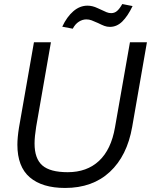

<svg xmlns="http://www.w3.org/2000/svg" viewBox="-20 -915 747 950"><path d="M66 -199Q66 -90 127.5 -37.5Q189 15 302 15Q438 15 523.5 -64.5Q609 -144 634 -287L707 -706H623L549 -285Q530 -175 470 -119Q410 -63 315 -63Q228 -63 189.5 -96.5Q151 -130 151 -205Q151 -238 159 -288L232 -706H148L74 -284Q66 -234 66 -199ZM407 -819Q421 -819 433 -814.5Q445 -810 465 -801Q483 -792 496 -787Q509 -782 524 -782Q558 -782 585 -808.5Q612 -835 636 -885L585 -895Q572 -872 559.5 -861Q547 -850 530 -850Q519 -850 507.5 -854.5Q496 -859 480 -867Q477 -868 463.5 -874.5Q450 -881 437.5 -884Q425 -887 413 -887Q375 -887 343 -859.5Q311 -832 288 -783L340 -773Q352 -796 370 -807.5Q388 -819 407 -819Z"/></svg>

Font: Geom Light
Style: Italic
Weight: 300
Italic angle: -10°
Version: Version 1.102